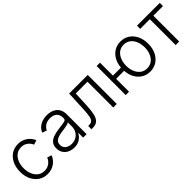

<svg xmlns="http://www.w3.org/2000/svg" viewBox="206 -1546 2552 2552"><g transform="rotate(-45 1482.0 -270.5)"><path d="M296.4 10.3Q225.1 10.3 170.9 -25.4Q116.7 -61 85.9 -124.3Q55.2 -187.5 55.2 -270.5Q55.2 -354.5 85.9 -418Q116.7 -481.4 170.9 -517.3Q225.1 -553.2 296.4 -553.2Q351.6 -553.2 394.5 -532.2Q437.5 -511.2 465.8 -479.5Q494.1 -447.8 504.9 -414.1L441.9 -394.5Q435.5 -415 417.2 -438Q398.9 -460.9 368.4 -477.1Q337.9 -493.2 296.4 -493.2Q240.7 -493.2 201.9 -463.1Q163.1 -433.1 142.6 -382.6Q122.1 -332 122.1 -270.5Q122.1 -210 142.6 -159.7Q163.1 -109.4 201.9 -79.3Q240.7 -49.3 296.4 -49.3Q338.9 -49.3 369.6 -65.9Q400.4 -82.5 419.4 -106.2Q438.5 -129.9 444.3 -150.9L506.8 -131.3Q496.6 -97.7 468 -64.9Q439.5 -32.2 395.8 -11Q352.1 10.3 296.4 10.3Z M795.9 12.2Q746.1 12.2 705.3 -7.1Q664.6 -26.4 640.4 -63Q616.2 -99.6 616.2 -152.8Q616.2 -206.5 643.1 -238.5Q669.9 -270.5 717.3 -286.9Q764.6 -303.2 826.2 -310.5Q894 -318.8 931.4 -325.7Q968.8 -332.5 968.8 -363.8V-376.5Q968.8 -431.2 935.5 -462.6Q902.3 -494.1 840.8 -494.1Q782.2 -494.1 745.8 -468.5Q709.5 -442.9 695.3 -408.7L631.8 -430.2Q649.9 -474.6 682.6 -501.5Q715.3 -528.3 756.1 -540.8Q796.9 -553.2 839.4 -553.2Q871.6 -553.2 905.8 -544.7Q939.9 -536.1 969.2 -515.9Q998.5 -495.6 1016.6 -460.2Q1034.7 -424.8 1034.7 -370.6V0H969.7V-86.4H964.8Q946.8 -48.8 904.5 -18.3Q862.3 12.2 795.9 12.2ZM805.7 -46.9Q855.5 -46.9 892.1 -69.1Q928.7 -91.3 948.7 -128.2Q968.8 -165 968.8 -209.5V-287.1Q959.5 -278.3 933.6 -271.7Q907.7 -265.1 877.9 -261Q848.1 -256.8 826.7 -253.9Q757.8 -245.6 720.2 -221.9Q682.6 -198.2 682.6 -149.9Q682.6 -101.1 717.8 -74Q752.9 -46.9 805.7 -46.9Z M1126.5 0V-61.5H1143.1Q1180.2 -61.5 1200 -80.3Q1219.7 -99.1 1228.3 -148.4Q1236.8 -197.8 1240.7 -289.6L1252.4 -545.9H1602.1V0H1535.6V-484.4H1315.4L1305.2 -269Q1300.8 -178.2 1287.4 -118.4Q1273.9 -58.6 1241.9 -29.3Q1210 0 1149.9 0Z M1769.5 0V-545.9H1832.5V-302.2H1982.9Q1988.8 -377.4 2020.8 -433.8Q2052.7 -490.2 2104.7 -521.7Q2156.7 -553.2 2222.7 -553.2Q2293.9 -553.2 2348.4 -517.3Q2402.8 -481.4 2433.6 -417.7Q2464.4 -354 2464.4 -270Q2464.4 -187 2433.6 -123.5Q2402.8 -60.1 2348.4 -24.2Q2293.9 11.7 2222.7 11.7Q2155.8 11.7 2103.5 -20.5Q2051.3 -52.7 2019.5 -109.9Q1987.8 -167 1982.4 -242.7H1832.5V0ZM2222.7 -48.3Q2278.8 -48.3 2317.9 -78.6Q2356.9 -108.9 2377.2 -159.2Q2397.5 -209.5 2397.5 -270Q2397.5 -331.1 2377.2 -381.6Q2356.9 -432.1 2317.9 -462.6Q2278.8 -493.2 2222.7 -493.2Q2167.5 -493.2 2128.4 -462.6Q2089.4 -432.1 2069.1 -381.6Q2048.8 -331.1 2048.8 -270Q2048.8 -209.5 2069.1 -159.2Q2089.4 -108.9 2128.2 -78.6Q2167 -48.3 2222.7 -48.3Z M2709 0V-485.8H2527.8V-545.9H2956.1V-485.8H2775.4V0Z"/></g></svg>

Font: Inter Light
Style: Regular
Weight: 300
Designer: Rasmus Andersson
Foundry: rsms
Version: Version 4.000;git-a52131595